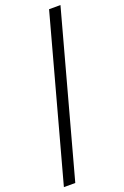

<svg xmlns="http://www.w3.org/2000/svg" viewBox="-167 -826 636 982"><g transform="rotate(-20 151.0 -334.5)"><path d="M62 106H0L240 -775H302Z"/></g></svg>

Font: Fauna One
Style: Regular
Weight: 400
Version: Version 1.001